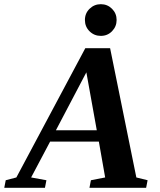

<svg xmlns="http://www.w3.org/2000/svg" viewBox="-72 -888 759 908"><path d="M147.5 -35.6 140.6 0H-51.8L-44.9 -35.6L5.4 -48.8L331.5 -660.2H448.7L572.8 -48.8L626 -35.6L619.1 0H351.1L357.9 -35.6L425.3 -48.8L395.5 -218.3H165L75.2 -48.8ZM336.4 -545.9 192.4 -272H385.7ZM329.6 -793.5Q329.6 -825.2 351.8 -846.7Q374 -868.2 404.8 -868.2Q436 -868.2 457.8 -846.4Q479.5 -824.7 479.5 -793.5Q479.5 -762.7 458 -740.5Q436.5 -718.3 404.8 -718.3Q373.5 -718.3 351.6 -740Q329.6 -761.7 329.6 -793.5Z"/></svg>

Font: Tinos
Style: Bold Italic
Weight: 700
Italic angle: -16.333°
Designer: Steve Matteson
Foundry: Monotype Imaging Inc.
Version: Version 1.23